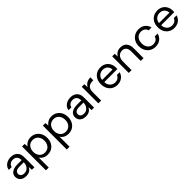

<svg xmlns="http://www.w3.org/2000/svg" viewBox="441 -2189 4087 4087"><g transform="rotate(-45 2484.5 -145.5)"><path d="M234 12Q172 12 131 -9Q90 -30 70 -65.5Q50 -101 50 -142Q50 -193 76.5 -228Q103 -263 151.5 -281.5Q200 -300 266 -300H400Q400 -347 385 -378Q370 -409 342.5 -424.5Q315 -440 275 -440Q226 -440 190.5 -415.5Q155 -391 147 -345H61Q67 -398 98 -435Q129 -472 176 -491.5Q223 -511 275 -511Q344 -511 390.5 -485.5Q437 -460 460.5 -414.5Q484 -369 484 -308V0H409L404 -89Q394 -68 378.5 -49.5Q363 -31 342.5 -17.5Q322 -4 295 4Q268 12 234 12ZM247 -59Q283 -59 311.5 -73.5Q340 -88 360 -113Q380 -138 390 -169Q400 -200 400 -234V-235H273Q224 -235 194 -223.5Q164 -212 151 -192Q138 -172 138 -146Q138 -120 150.5 -100Q163 -80 187.5 -69.5Q212 -59 247 -59Z M612 220V-499H688L696 -417Q712 -441 737 -462.5Q762 -484 797 -497.5Q832 -511 878 -511Q952 -511 1006.5 -476.5Q1061 -442 1091.5 -383Q1122 -324 1122 -248Q1122 -173 1091.5 -114Q1061 -55 1006 -21.5Q951 12 877 12Q816 12 769 -13Q722 -38 696 -83V220ZM868 -61Q917 -61 955.5 -84.5Q994 -108 1015.5 -150.5Q1037 -193 1037 -249Q1037 -306 1015.5 -348.5Q994 -391 955.5 -414.5Q917 -438 868 -438Q818 -438 779.5 -414.5Q741 -391 719.5 -348.5Q698 -306 698 -249Q698 -193 719.5 -150.5Q741 -108 779.5 -84.5Q818 -61 868 -61Z M1239 220V-499H1315L1323 -417Q1339 -441 1364 -462.5Q1389 -484 1424 -497.5Q1459 -511 1505 -511Q1579 -511 1633.5 -476.5Q1688 -442 1718.5 -383Q1749 -324 1749 -248Q1749 -173 1718.5 -114Q1688 -55 1633 -21.5Q1578 12 1504 12Q1443 12 1396 -13Q1349 -38 1323 -83V220ZM1495 -61Q1544 -61 1582.5 -84.5Q1621 -108 1642.5 -150.5Q1664 -193 1664 -249Q1664 -306 1642.5 -348.5Q1621 -391 1582.5 -414.5Q1544 -438 1495 -438Q1445 -438 1406.5 -414.5Q1368 -391 1346.5 -348.5Q1325 -306 1325 -249Q1325 -193 1346.5 -150.5Q1368 -108 1406.5 -84.5Q1445 -61 1495 -61Z M2031 12Q1969 12 1928 -9Q1887 -30 1867 -65.5Q1847 -101 1847 -142Q1847 -193 1873.5 -228Q1900 -263 1948.5 -281.5Q1997 -300 2063 -300H2197Q2197 -347 2182 -378Q2167 -409 2139.5 -424.5Q2112 -440 2072 -440Q2023 -440 1987.5 -415.5Q1952 -391 1944 -345H1858Q1864 -398 1895 -435Q1926 -472 1973 -491.5Q2020 -511 2072 -511Q2141 -511 2187.5 -485.5Q2234 -460 2257.5 -414.5Q2281 -369 2281 -308V0H2206L2201 -89Q2191 -68 2175.5 -49.5Q2160 -31 2139.5 -17.5Q2119 -4 2092 4Q2065 12 2031 12ZM2044 -59Q2080 -59 2108.5 -73.5Q2137 -88 2157 -113Q2177 -138 2187 -169Q2197 -200 2197 -234V-235H2070Q2021 -235 1991 -223.5Q1961 -212 1948 -192Q1935 -172 1935 -146Q1935 -120 1947.5 -100Q1960 -80 1984.5 -69.5Q2009 -59 2044 -59Z M2409 0V-499H2485L2492 -403Q2508 -437 2534.5 -461Q2561 -485 2597.5 -498Q2634 -511 2681 -511V-423H2655Q2622 -423 2592.5 -414.5Q2563 -406 2540.5 -387Q2518 -368 2505.5 -335.5Q2493 -303 2493 -254V0Z M2979 12Q2908 12 2853 -20.5Q2798 -53 2766.5 -112Q2735 -171 2735 -249Q2735 -329 2766 -387.5Q2797 -446 2852.5 -478.5Q2908 -511 2981 -511Q3054 -511 3106 -478.5Q3158 -446 3185.5 -393Q3213 -340 3213 -277Q3213 -267 3213 -255.5Q3213 -244 3212 -230H2798V-295H3131Q3128 -363 3085.5 -401.5Q3043 -440 2979 -440Q2936 -440 2899 -421Q2862 -402 2839.5 -365Q2817 -328 2817 -272V-244Q2817 -183 2840 -141.5Q2863 -100 2900 -79.5Q2937 -59 2979 -59Q3031 -59 3066 -83Q3101 -107 3116 -147H3199Q3187 -102 3157 -66Q3127 -30 3082.5 -9Q3038 12 2979 12Z M3325 0V-499H3401L3406 -411Q3430 -457 3475 -484Q3520 -511 3577 -511Q3636 -511 3679 -487.5Q3722 -464 3746 -416Q3770 -368 3770 -294V0H3686V-285Q3686 -362 3652.5 -400.5Q3619 -439 3558 -439Q3515 -439 3481.5 -418Q3448 -397 3428.5 -358Q3409 -319 3409 -262V0Z M4126 12Q4055 12 3998.5 -21Q3942 -54 3909.5 -112.5Q3877 -171 3877 -249Q3877 -328 3909.5 -386.5Q3942 -445 3998.5 -478Q4055 -511 4126 -511Q4215 -511 4275 -465Q4335 -419 4351 -341H4265Q4255 -388 4216 -413.5Q4177 -439 4125 -439Q4083 -439 4046 -418Q4009 -397 3986 -354.5Q3963 -312 3963 -249Q3963 -203 3976.5 -167Q3990 -131 4012.5 -107Q4035 -83 4064.5 -71Q4094 -59 4125 -59Q4160 -59 4189 -70.5Q4218 -82 4238 -104.5Q4258 -127 4265 -158H4351Q4335 -82 4275 -35Q4215 12 4126 12Z M4692 12Q4621 12 4566 -20.5Q4511 -53 4479.5 -112Q4448 -171 4448 -249Q4448 -329 4479 -387.5Q4510 -446 4565.5 -478.5Q4621 -511 4694 -511Q4767 -511 4819 -478.5Q4871 -446 4898.5 -393Q4926 -340 4926 -277Q4926 -267 4926 -255.5Q4926 -244 4925 -230H4511V-295H4844Q4841 -363 4798.5 -401.5Q4756 -440 4692 -440Q4649 -440 4612 -421Q4575 -402 4552.5 -365Q4530 -328 4530 -272V-244Q4530 -183 4553 -141.5Q4576 -100 4613 -79.5Q4650 -59 4692 -59Q4744 -59 4779 -83Q4814 -107 4829 -147H4912Q4900 -102 4870 -66Q4840 -30 4795.5 -9Q4751 12 4692 12Z"/></g></svg>

Font: DM Sans 20pt
Style: Regular
Weight: 400
Version: Version 4.004;gftools[0.9.30]